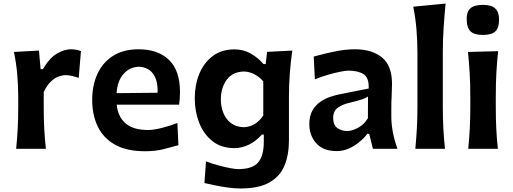

<svg xmlns="http://www.w3.org/2000/svg" viewBox="-20 -841 2899 1085"><path d="M71.3 0Q77.1 -59.6 80.1 -115Q83 -170.4 83 -238.3V-293Q83 -355 77.6 -418.7Q72.3 -482.4 58.6 -547.4L200.2 -555.2L209.5 -450.2H222.2Q260.3 -514.2 302 -538.3Q343.8 -562.5 379.4 -562.5Q392.1 -562.5 407.7 -560.3Q423.3 -558.1 437.5 -552.2L424.8 -400.9Q406.2 -407.2 386.2 -411.9Q366.2 -416.5 352.1 -416.5Q334.5 -416.5 312.7 -409.2Q291 -401.9 268.6 -381.3Q246.1 -360.8 227.1 -320.8V-231Q227.1 -168.5 230 -114Q232.9 -59.6 239.3 0Z M799.8 13.7Q695.8 13.7 629.9 -23.4Q564 -60.5 532.5 -126Q501 -191.4 501 -275.9Q501 -359.9 531 -424.3Q561 -488.8 619.4 -525.6Q677.7 -562.5 763.2 -562.5Q873 -562.5 935.1 -502.4Q997.1 -442.4 997.1 -321.3Q997.1 -300.3 995.8 -283.2Q994.6 -266.1 992.2 -249.5H639.6Q646 -182.1 689 -144.3Q731.9 -106.4 817.4 -106.4Q847.7 -106.4 894 -117.9Q940.4 -129.4 982.4 -146L988.3 -20.5Q954.1 -11.2 907 1.2Q859.9 13.7 799.8 13.7ZM870.6 -316.9Q873 -386.7 845 -424.3Q816.9 -461.9 764.6 -463.9Q710.4 -461.4 676.8 -421.6Q643.1 -381.8 638.7 -314.5Z M1338.9 224.1Q1305.7 224.1 1267.1 218.8Q1228.5 213.4 1193.6 206.1Q1158.7 198.7 1135.3 193.4L1144 70.8Q1178.7 84 1215.6 94Q1252.4 104 1282.2 109.4Q1312 114.7 1325.2 114.7Q1406.7 114.7 1438.7 76.9Q1470.7 39.1 1470.7 -38.6V-80.6H1460Q1425.3 -42 1385.3 -22.9Q1345.2 -3.9 1305.7 -3.9Q1230 -3.9 1179.9 -43.9Q1129.9 -84 1105.2 -148.2Q1080.6 -212.4 1080.6 -284.7Q1080.6 -361.3 1106.4 -424.1Q1132.3 -486.8 1182.4 -524.4Q1232.4 -562 1305.7 -562Q1355 -562 1396.5 -538.6Q1438 -515.1 1469.2 -479H1481.4L1489.3 -547.9L1631.8 -555.2Q1612.8 -421.9 1612.8 -293.5V-46.9Q1612.8 33.7 1587.6 94.7Q1562.5 155.8 1502.7 189.9Q1442.9 224.1 1338.9 224.1ZM1357.4 -122.1Q1424.8 -124.5 1467.8 -188V-380.9Q1445.3 -407.7 1416 -422.1Q1386.7 -436.5 1358.4 -437Q1293 -435.1 1260.5 -389.2Q1228 -343.3 1228 -279.3Q1228 -238.8 1241.9 -203.4Q1255.9 -168 1284.7 -145.8Q1313.5 -123.5 1357.4 -122.1Z M1882.8 12.7Q1806.2 12.7 1767.1 -31.5Q1728 -75.7 1728 -139.2Q1728 -185.1 1745.1 -215.6Q1762.2 -246.1 1788.8 -264.6Q1815.4 -283.2 1844.7 -293.2Q1874 -303.2 1898.9 -308.1L2063.5 -340.8Q2065.9 -402.3 2034.2 -422.1Q2002.4 -441.9 1948.2 -441.9Q1934.6 -441.9 1903.6 -435.8Q1872.6 -429.7 1834.2 -418.7Q1795.9 -407.7 1759.3 -392.6L1752.9 -521.5Q1779.3 -528.3 1817.9 -538.1Q1856.4 -547.9 1900.4 -555.2Q1944.3 -562.5 1985.8 -562.5Q2082 -562.5 2138.7 -516.4Q2195.3 -470.2 2195.3 -366.7Q2195.3 -340.8 2193.4 -302.5Q2191.4 -264.2 2191.4 -232.4V-181.2Q2191.4 -141.1 2199.7 -95.9Q2208 -50.8 2226.1 0H2087.4L2066.4 -84.5H2055.7Q2026.4 -45.4 1979.5 -16.4Q1932.6 12.7 1882.8 12.7ZM1942.9 -100.6Q1969.2 -100.6 2003.7 -119.1Q2038.1 -137.7 2059.1 -173.3L2059.6 -295.4Q2048.8 -288.1 2028.1 -280.3Q2007.3 -272.5 1953.6 -259.8Q1918 -252 1890.4 -233.4Q1862.8 -214.8 1862.8 -174.3Q1862.8 -134.8 1886.2 -117.7Q1909.7 -100.6 1942.9 -100.6Z M2327.1 0Q2332.5 -59.6 2335.7 -115Q2338.9 -170.4 2338.9 -238.3V-543Q2338.9 -610.4 2333.5 -674.8Q2328.1 -739.3 2315.4 -803.2L2498 -820.8Q2491.7 -755.4 2487.1 -686.5Q2482.4 -617.7 2482.4 -543V-238.3Q2482.4 -170.4 2485.4 -115Q2488.3 -59.6 2494.6 0Z M2626 0Q2631.8 -59.6 2634.8 -115Q2637.7 -170.4 2637.7 -238.3V-293Q2637.7 -372.6 2634 -430.4Q2630.4 -488.3 2624.5 -547.4L2794.9 -551.8Q2788.6 -491.7 2785.2 -432.9Q2781.7 -374 2781.7 -293V-238.3Q2781.7 -170.4 2784.4 -115Q2787.1 -59.6 2793.5 0ZM2708.5 -643.6Q2660.6 -643.6 2638.9 -663.8Q2617.2 -684.1 2617.2 -737.3Q2617.2 -775.4 2638.9 -794.4Q2660.6 -813.5 2709.5 -813.5Q2757.3 -813.5 2778.8 -793Q2800.3 -772.5 2800.3 -731.9Q2800.3 -682.6 2778.8 -663.1Q2757.3 -643.6 2708.5 -643.6Z"/></svg>

Font: Pinar DS4-SemiBold
Style: Regular
Weight: 600
Designer: Amin Abedi
Version: Version 2.000